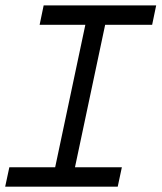

<svg xmlns="http://www.w3.org/2000/svg" viewBox="-21 -704 609 724"><path d="M422.9 0H-1.5L14.2 -73.2H187L300.8 -610.4H128.4L143.6 -683.6H567.9L552.7 -610.4H375.5L261.7 -73.2H438.5Z"/></svg>

Font: Anka/Coder Condensed
Style: Italic
Weight: 400
Width: 4
Italic angle: -12°
Monospace: yes
Version: Version 001.100